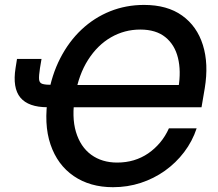

<svg xmlns="http://www.w3.org/2000/svg" viewBox="-20 -758 894 788"><path d="M443.8 10.3Q349.6 10.3 282.7 -35.4Q215.8 -81.1 187.3 -165Q158.7 -249 177.7 -364.7Q191.9 -450.2 227.3 -519Q262.7 -587.9 314.7 -636.7Q366.7 -685.5 431.9 -711.7Q497.1 -737.8 571.3 -737.8Q666.5 -737.8 727.5 -694.1Q788.6 -650.4 812.7 -573.2Q836.9 -496.1 820.3 -395.5L807.1 -317.9H251L266.1 -409.2H743.2L712.4 -398.9Q723.6 -466.8 710.4 -520.5Q697.3 -574.2 658.7 -605.5Q620.1 -636.7 555.7 -636.7Q491.2 -636.7 435.8 -605Q380.4 -573.2 341.6 -512.5Q302.7 -451.7 288.1 -364.7Q273.4 -277.8 291.7 -216.6Q310.1 -155.3 354.2 -123Q398.4 -90.8 460.9 -90.8Q497.1 -90.8 529.1 -100.3Q561 -109.9 588.1 -128.4Q615.2 -147 637 -172.9Q658.7 -198.7 673.3 -231.4H787.1Q769.5 -178.2 735.8 -133.8Q702.1 -89.4 656.7 -57.1Q611.3 -24.9 557.4 -7.3Q503.4 10.3 443.8 10.3ZM49.8 -516.1H150.4L144 -478Q139.2 -446.8 140.4 -432.1Q141.6 -417.5 154.3 -413.6Q167 -409.7 195.3 -409.7H221.7L206.1 -317.9H175.3Q96.7 -317.9 63.7 -357.4Q30.8 -397 43.9 -479Z"/></svg>

Font: Inter 17pt Medium
Style: Italic
Weight: 500
Italic angle: -9.3988°
Version: Version 4.001;git-66647c0bb